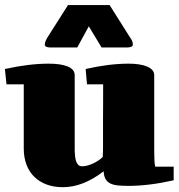

<svg xmlns="http://www.w3.org/2000/svg" viewBox="-28 -741 718 771"><path d="M175.8 -550.3Q151.9 -550.3 151.9 -562Q151.9 -568.8 155.3 -576.7Q158.7 -584.5 161.1 -588.4L245.1 -720.7H412.1L487.3 -601.6Q494.1 -591.3 499.8 -582Q505.4 -572.8 505.4 -562Q505.4 -550.3 481 -550.3H379.9L328.6 -635.3L282.2 -550.3ZM315.9 -463.9Q410.2 -485.4 489.3 -485.4Q510.3 -485.4 528.8 -482.7Q547.4 -480 561.3 -474.4Q575.2 -468.8 583.3 -460Q591.3 -451.2 591.3 -439V-132.8Q591.3 -88.4 595.2 -71.8H669.4V-17.1Q570.8 5.4 487.3 5.4Q464.4 5.4 446.3 3.7Q428.2 2 415.8 -3.9Q403.3 -9.8 396.2 -21.5Q389.2 -33.2 388.2 -53.2Q305.2 10.7 224.6 10.7Q188.5 10.7 159.4 0Q130.4 -10.7 109.9 -30.8Q89.4 -50.8 78.4 -79.6Q67.4 -108.4 67.4 -144.5V-402.3H-2L-8.3 -463.9Q88.9 -485.4 167.5 -485.4Q216.3 -485.4 244.1 -473.9Q272 -462.4 272 -439V-135.7Q272.5 -126 273.4 -115Q274.4 -104 277.3 -94.7Q280.3 -85.4 285.9 -79.3Q291.5 -73.2 301.8 -73.2Q312 -73.2 323.7 -76.4Q335.4 -79.6 346.7 -85Q357.9 -90.3 367.7 -96.9Q377.4 -103.5 384.3 -110.4Q384.8 -115.2 385 -121.1Q385.3 -127 385.5 -135.3Q385.7 -143.6 385.7 -155.5Q385.7 -167.5 385.7 -184.1Q385.7 -186 385.7 -189.2Q385.7 -192.4 385.7 -200Q385.7 -207.5 385.7 -221.2Q385.7 -234.9 385.7 -258.5Q385.7 -282.2 386 -317.1Q386.2 -352.1 386.2 -402.3H321.3Z"/></svg>

Font: Tienne Black
Style: Regular
Weight: 900
Designer: vernon adams
Foundry: vernon adams
Version: Version 001.001